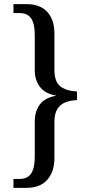

<svg xmlns="http://www.w3.org/2000/svg" viewBox="-20 -780 436 928"><path d="M45 128V85H73Q114 85 131 58Q148 31 148 -20V-193Q148 -242 172.5 -275Q197 -308 251 -317V-318Q199 -327 173.5 -359.5Q148 -392 148 -441V-612Q148 -664 131 -690.5Q114 -717 73 -717H45V-760H108Q174 -760 208.5 -722.5Q243 -685 243 -617V-443Q243 -382 274.5 -360.5Q306 -339 352 -338V-296Q321 -295 296.5 -285.5Q272 -276 257.5 -253.5Q243 -231 243 -190V-16Q243 50 208.5 89Q174 128 108 128Z"/></svg>

Font: Noto Serif Khmer SemiCondensed
Style: Regular
Weight: 400
Width: 4
Designer: Danh Hong and the Monotype Design Team
Foundry: Monotype Imaging Inc.
Version: Version 2.004; ttfautohint (v1.8.4.7-5d5b)